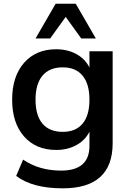

<svg xmlns="http://www.w3.org/2000/svg" viewBox="-20 -813 701 1026"><path d="M315.4 193.4Q153.3 193.4 66.4 127L103.5 40Q189.5 98.6 306.6 98.6Q458 98.6 458 -33.2V-109.4Q435.5 -63.5 388.2 -37.6Q340.8 -11.7 280.3 -11.7Q171.9 -11.7 108.4 -84Q44.9 -156.2 44.9 -280.3Q44.9 -404.3 108.4 -477.1Q171.9 -549.8 280.3 -549.8Q340.8 -549.8 388.2 -523.9Q435.5 -498 458 -452.1V-539.1H582V-47.9Q582 193.4 315.4 193.4ZM315.4 -108.4Q384.8 -108.4 421.4 -152.3Q458 -196.3 458 -280.3Q458 -364.3 421.4 -408.7Q384.8 -453.1 315.4 -453.1Q244.1 -453.1 207 -408.7Q169.9 -364.3 169.9 -280.3Q169.9 -196.3 207 -152.3Q244.1 -108.4 315.4 -108.4ZM169.9 -607.4 277.3 -793H384.8L492.2 -607.4H414.1L331.1 -722.7L248 -607.4Z"/></svg>

Font: Min Sans SemiBold
Style: Regular
Weight: 600
Designer: Jinseong-Kim, NotoSansCJK, Nunito
Foundry: Jinseong-Kim
Version: Version 1.400;Glyphs 3.1.2 (3151)